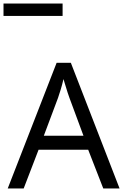

<svg xmlns="http://www.w3.org/2000/svg" viewBox="-44 -1075 703 1095"><path d="M545 0 459 -221H176L91 0H0L279 -717H360L638 0ZM352 -517Q349 -525 342 -546Q335 -567 328.5 -589.5Q322 -612 318 -624Q311 -593 302 -563.5Q293 -534 287 -517L206 -301H432ZM-24 -984V-1055H313V-984Z"/></svg>

Font: Noto Sans Tifinagh APT
Style: Regular
Weight: 400
Designer: JamraPatel
Foundry: JamraPatel LLC
Version: Version 2.006; ttfautohint (v1.8.4.7-5d5b)